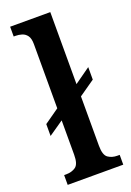

<svg xmlns="http://www.w3.org/2000/svg" viewBox="-147 -814 591 867"><g transform="rotate(-20 149.0 -380.0)"><path d="M21 0V-47H31Q58 -47 76.5 -60Q95 -73 95 -118V-283L24 -234V-291L95 -341V-649Q95 -677 85 -690.5Q75 -704 60 -708.5Q45 -713 31 -713H21V-760H214V-414L290 -468V-408L214 -355V-118Q214 -73 232.5 -60Q251 -47 277 -47H288V0Z"/></g></svg>

Font: Noto Serif Thai Condensed SemiBold
Style: Regular
Weight: 600
Width: 3
Designer: Monotype Design Team
Foundry: Monotype Imaging Inc.
Version: Version 2.002; ttfautohint (v1.8.4.7-5d5b)